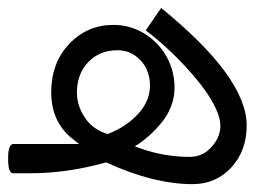

<svg xmlns="http://www.w3.org/2000/svg" viewBox="-35 -434 694 481"><path d="M-2 -73.2H142.1H163.1L146.5 -86.4Q93.3 -128.4 93.3 -203.1Q93.3 -276.4 138.4 -324Q183.6 -371.6 249 -371.6Q291 -371.6 326.4 -350.1Q361.8 -328.6 382.1 -292.5Q402.3 -256.3 402.3 -213.9Q402.3 -189.9 393.3 -167Q384.3 -144 369.6 -126.5Q355 -108.9 341.8 -96.9Q328.6 -85 314.9 -75.2L302.7 -67.4L316.4 -62.5Q376 -41 439.9 -41Q473.1 -41 495.1 -65.9Q517.1 -90.8 517.1 -119.1Q517.1 -137.7 505.6 -162.4Q494.1 -187 475.3 -212.4Q456.5 -237.8 432.1 -264.4Q407.7 -291 381.8 -314.7Q356 -338.4 330.1 -357.9L368.7 -414.1Q583 -239.7 583 -119.6Q583 -56.2 544.4 -14.4Q505.9 27.3 447.3 27.3Q350.1 27.3 232.9 -26.4L230.5 -27.3L228 -26.4Q131.3 0 43.9 0H-2Q-14.6 0 -14.6 -34.7V-40Q-14.6 -50.3 -13.2 -57.6Q-11.7 -64.9 -8.8 -69.1Q-5.9 -73.2 -2 -73.2ZM236.8 -99.1Q280.8 -116.2 310.8 -148.4Q340.8 -180.7 340.8 -220.2Q340.8 -242.7 331.3 -262.5Q321.8 -282.2 302.7 -295.2Q283.7 -308.1 259.8 -308.1Q214.4 -308.1 186 -278.3Q157.7 -248.5 157.7 -202.1Q157.7 -169.4 177.2 -139.9Q196.8 -110.4 231.9 -99.1L234.9 -98.1Z"/></svg>

Font: Shabnam Light WOL
Style: Light-WOL
Weight: 300
Foundry: DejaVu fonts team - Redesigned by Saber Rastikerdar - Based on Vazir font
Version: Version 5.0.0